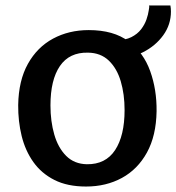

<svg xmlns="http://www.w3.org/2000/svg" viewBox="-20 -674 645 702"><path d="M294.5 8Q226.5 8 179 -16Q131.5 -40 102 -81.5Q72.5 -123 59.2 -176.8Q46 -230.5 46.5 -290Q48 -379.5 82 -440.5Q116 -501.5 174 -532.8Q232 -564 304.5 -564Q395.5 -564 450.2 -522.8Q505 -481.5 529.2 -413.8Q553.5 -346 552.5 -267Q551 -177.5 517.2 -116.2Q483.5 -55 425.8 -23.5Q368 8 294.5 8ZM297.5 -73.5Q366 -72.5 400.8 -125.2Q435.5 -178 435.5 -271.5Q435.5 -329.5 421.5 -376.8Q407.5 -424 377.8 -452.5Q348 -481 301.5 -481.5Q233.5 -483 199 -432.5Q164.5 -382 164.5 -288.5Q164.5 -230.5 178.5 -182Q192.5 -133.5 222 -104Q251.5 -74.5 297.5 -73.5ZM404 -460V-527Q438 -527 460.2 -538.2Q482.5 -549.5 495.8 -566.8Q509 -584 515.5 -602.8Q522 -621.5 524 -637Q525 -642.5 525.5 -646.8Q526 -651 525 -654H603Q604 -648 604.5 -642.8Q605 -637.5 605 -632Q605 -584 576.8 -545Q548.5 -506 502.8 -483Q457 -460 404 -460Z"/></svg>

Font: Tracken
Style: Regular
Weight: 400
Designer: Eben Sorkin
Foundry: Eben Sorkin
Version: Version 2.001